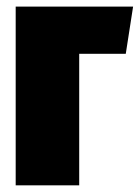

<svg xmlns="http://www.w3.org/2000/svg" viewBox="-20 -554 418 574"><path d="M216.8 0H26.9V-534.2H377.9L356 -393.1H216.8Z"/></svg>

Font: Fira Sans Compressed Heavy
Style: Regular
Weight: 900
Width: 1
Designer: Carrois Corporate & Edenspiekermann AG
Foundry: Carrois Corporate GbR & Edenspiekermann AG
Version: Version 4.203;PS 004.203;hotconv 1.0.88;makeotf.lib2.5.64775